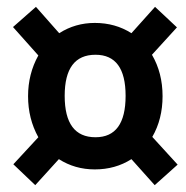

<svg xmlns="http://www.w3.org/2000/svg" viewBox="-20 -622 544 561"><path d="M432 -81 364 -157Q317 -127 257 -127Q199 -127 152 -157L83 -81L19 -142L92 -221Q62 -275 62 -341Q62 -406 92 -460L18 -543L85 -602L153 -525Q200 -555 257 -555Q317 -555 364 -525L433 -602L497 -542L424 -462Q455 -409 455 -341Q455 -274 425 -222L499 -141ZM347 -342Q347 -462 259 -462Q169 -462 169 -342Q169 -221 259 -221Q347 -221 347 -342Z"/></svg>

Font: Fira Sans Condensed SemiBold
Style: Italic
Weight: 600
Width: 3
Italic angle: -8°
Designer: bBox Type GmbH & Carrois Corporate GbR & Edenspiekermann AG
Foundry: bBox Type GmbH & Carrois Corporate GbR & Edenspiekermann AG
Version: Version 4.301